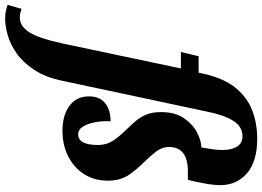

<svg xmlns="http://www.w3.org/2000/svg" viewBox="-294 -650 1051 770"><g transform="rotate(90 232.0 -265.5)"><path d="M-79 240Q-97 240 -111 236.5Q-125 233 -133 230L-117 174Q-110 176 -102.5 178.5Q-95 181 -83 181Q-46 181 -22 141.5Q2 102 22 9L122 -465H56L73 -536H139L146 -568Q165 -643 202.5 -687.5Q240 -732 291.5 -751.5Q343 -771 404 -771Q495 -771 542.5 -730Q590 -689 590 -622Q590 -596 583 -559Q576 -522 569 -493H535Q437 -493 437 -417Q437 -389 456.5 -364Q476 -339 495 -320Q524 -292 548 -257.5Q572 -223 572 -172Q572 -118 546 -77Q520 -36 474.5 -13Q429 10 372 10Q310 10 272 -18Q234 -46 234 -96Q234 -139 261 -161Q288 -183 334 -183Q332 -152 337.5 -122Q343 -92 355 -72.5Q367 -53 386 -53Q429 -53 429 -132Q429 -166 412.5 -191.5Q396 -217 373 -240Q356 -259 338 -278Q320 -297 308.5 -322.5Q297 -348 297 -385Q297 -441 321 -476.5Q345 -512 378.5 -529.5Q412 -547 439 -547Q443 -572 446 -591.5Q449 -611 449 -631Q449 -668 435.5 -690Q422 -712 394 -712Q355 -712 332 -675Q309 -638 296 -574L172 8Q158 77 128.5 122Q99 167 62.5 193Q26 219 -11.5 229.5Q-49 240 -79 240Z"/></g></svg>

Font: Noto Serif ExtraCondensed ExtraBold
Style: Italic
Weight: 800
Width: 2
Italic angle: -12°
Designer: Monotype Design Team
Foundry: Monotype Imaging Inc.
Version: Version 2.013